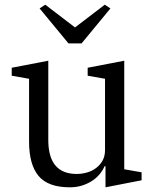

<svg xmlns="http://www.w3.org/2000/svg" viewBox="-20 -787 659 819"><path d="M278 12Q185 12 144.5 -36.5Q104 -85 104 -183V-451L30 -464V-498L186 -528V-190Q186 -45 307 -45Q329 -45 350.5 -51Q372 -57 389.5 -70Q407 -83 417.5 -102Q428 -121 428 -147V-451L354 -464V-498L510 -528V-65L584 -52V-18L430 12V-78H426Q420 -63 407.5 -47Q395 -31 376.5 -18Q358 -5 333 3.5Q308 12 278 12ZM149 -751 173 -767 300 -670 427 -767 451 -751 328 -602H272Z"/></svg>

Font: IBM Plex Serif
Style: Regular
Weight: 400
Designer: Mike Abbink, Paul van der Laan, Pieter van Rosmalen
Foundry: Bold Monday
Version: Version 3.001